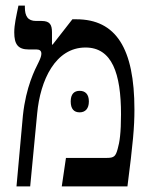

<svg xmlns="http://www.w3.org/2000/svg" viewBox="-20 -667 541 687"><path d="M39 0H88L113 -261C124 -380 178 -497 286 -497C381 -497 413 -404 413 -258C413 -191 408 -158 401 -134C394 -108 388 -102 363 -102H216L201 0H436C456 -156 461 -212 461 -275C461 -494 395 -598 253 -598H239L168 -507L166 -508V-551C166 -578 159 -592 129 -592H109C79 -592 69 -610 69 -641V-647H46C38 -608 31 -579 31 -551C31 -509 44 -490 83 -490H111C122 -490 128 -485 128 -475C128 -469 126 -460 118 -444C105 -418 73 -357 62 -254ZM233 -304C233 -277 245 -265 265 -265C285 -265 298 -278 298 -304C298 -330 285 -342 265 -342C245 -342 233 -330 233 -304Z"/></svg>

Font: Noto Serif Hebrew Condensed Medium
Style: Regular
Weight: 500
Width: 3
Designer: Monotype Design Team
Foundry: Monotype Imaging Inc.
Version: Version 2.004